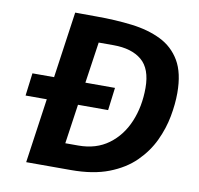

<svg xmlns="http://www.w3.org/2000/svg" viewBox="-80 -807 924 891"><g transform="rotate(10 382.0 -361.5)"><path d="M100 0 143.5 -304H43.5L57 -411H159L203.5 -723Q209 -723 238 -722.8Q267 -722.5 304 -722.5Q393.5 -722.5 471.5 -713Q549.5 -703.5 608.8 -674.5Q668 -645.5 701.5 -588.8Q735 -532 735 -437.5Q735 -386 724 -326.8Q713 -267.5 685.8 -209.8Q658.5 -152 610.5 -104.5Q562.5 -57 489 -28.5Q415.5 0 311 0ZM263.5 -118H325Q408.5 -118 466.8 -160.8Q525 -203.5 555.2 -275.5Q585.5 -347.5 585.5 -435Q585.5 -525.5 538 -565.2Q490.5 -605 405 -605H335L306.5 -411H446L432.5 -304H290.5Z"/></g></svg>

Font: Public Sans
Style: Bold Italic
Weight: 700
Italic angle: -8°
Designer: The Public Sans project authors (U.S. Web Design System). Libre Franklin designed by Pablo Impallari and Rodrigo Fuenzal
Version: Version 1.008; ttfautohint (v1.8.1) -l 8 -r 50 -G 200 -x 14 